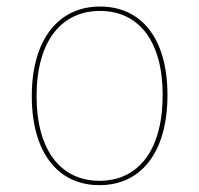

<svg xmlns="http://www.w3.org/2000/svg" viewBox="-20 -548 600 578"><path d="M281 -528.3C157.4 -528.3 75.7 -431 75.7 -258.4C75.7 -91 152.8 9.4 279.4 9.4C404.6 9.4 484.1 -89 484.1 -262C484.1 -432 406 -528.3 281 -528.3ZM281 -515.1C398.1 -515.1 469.7 -423.7 469.7 -262C469.7 -95.6 396.3 -3.7 279.4 -3.7C161.6 -3.7 90.1 -97.6 90.1 -258.4C90.1 -425.3 165.7 -515.1 281 -515.1Z"/></svg>

Font: Fira Sans Hair
Style: Regular
Weight: 100
Designer: bBox Type GmbH & Carrois Corporate GbR & Edenspiekermann AG
Foundry: bBox Type GmbH & Carrois Corporate GbR & Edenspiekermann AG
Version: Version 4.300;PS 004.300;hotconv 1.0.88;makeotf.lib2.5.64775